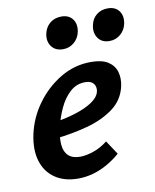

<svg xmlns="http://www.w3.org/2000/svg" viewBox="-76 -691 617 762"><g transform="rotate(-10 233.0 -309.5)"><path d="M178 13Q123 13 85.5 -12.5Q48 -38 34 -84Q20 -130 33 -191Q47 -256 87 -311Q127 -366 184 -400Q241 -434 307 -434Q351 -434 375.5 -418.5Q400 -403 408 -376.5Q416 -350 409 -318Q397 -264 352.5 -231.5Q308 -199 246 -182.5Q184 -166 119 -159L124 -223Q174 -231 214 -244Q254 -257 279.5 -274.5Q305 -292 310 -312Q313 -321 311 -332Q309 -343 299.5 -351Q290 -359 270 -359Q236 -359 210 -335.5Q184 -312 167 -275.5Q150 -239 141 -199Q132 -160 134.5 -131Q137 -102 153.5 -86.5Q170 -71 201 -71Q224 -71 254 -81Q284 -91 312 -113L349 -57Q325 -36 297 -20Q269 -4 239 4.5Q209 13 178 13ZM208 -503Q177 -503 161.5 -524.5Q146 -546 153 -577Q159 -602 177.5 -617Q196 -632 223 -632Q253 -632 268 -612Q283 -592 277 -561Q272 -536 253 -519.5Q234 -503 208 -503ZM395 -503Q364 -503 349 -525Q334 -547 341 -577Q346 -602 364.5 -617Q383 -632 410 -632Q440 -632 455 -612Q470 -592 464 -561Q459 -536 440 -519.5Q421 -503 395 -503Z"/></g></svg>

Font: Ysabeau Infant
Style: Bold Italic
Weight: 700
Italic angle: -12°
Designer: Christian Thalmann (Catharsis Fonts)
Version: Version 2.001;gftools[0.9.30]; featfreeze: ss01,ss02,lnum